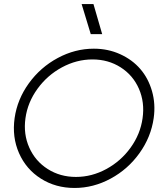

<svg xmlns="http://www.w3.org/2000/svg" viewBox="-20 -911 804 943"><path d="M51.8 -331.1Q64.9 -423.3 121.8 -502Q178.7 -580.6 263.7 -626.2Q348.6 -671.9 440.9 -671.9Q510.7 -671.9 570.3 -644.8Q629.9 -617.7 669.2 -572Q708.5 -526.4 726.6 -463.4Q744.6 -400.4 734.9 -331.1Q721.7 -237.8 665 -158.7Q608.4 -79.6 523.4 -33.7Q438.5 12.2 346.2 12.2Q253.4 12.2 180.9 -33.7Q108.4 -79.6 73.5 -158.7Q38.6 -237.8 51.8 -331.1ZM105 -330.1Q94.2 -252.4 123.8 -186Q153.3 -119.6 214.4 -80.8Q275.4 -42 353 -42Q430.7 -42 502.2 -80.8Q573.7 -119.6 621.6 -186Q669.4 -252.4 680.2 -330.1Q691.4 -408.2 662.4 -474.9Q633.3 -541.5 572.5 -580.3Q511.7 -619.1 434.1 -619.1Q356.4 -619.1 284.4 -580.3Q212.4 -541.5 164.1 -474.9Q115.7 -408.2 105 -330.1ZM380.9 -891.1H439L481.9 -743.2H425.8Z"/></svg>

Font: Human Sans Light
Style: Italic
Weight: 300
Italic angle: -8°
Designer: Tim Radville
Foundry: Continuum
Version: Version 1.000;FEAKit 1.0